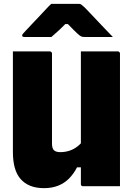

<svg xmlns="http://www.w3.org/2000/svg" viewBox="-20 -967 690 997"><path d="M603 0Q576 0 540.5 0Q505 0 470.5 0Q436 0 411 0Q409 0 407 -0.5Q405 -1 404 -2Q403 -3 402 -4Q401 -5 400.5 -7Q400 -9 400 -11Q400 -97 400 -183Q400 -269 400 -355.5Q400 -442 400 -528Q400 -614 400 -700Q426 -700 461 -700Q496 -700 531.5 -700Q567 -700 592 -700Q595 -700 597.5 -698.5Q600 -697 601.5 -694.5Q603 -692 603 -689Q603 -616 603 -542.5Q603 -469 603 -395.5Q603 -322 603 -248.5Q603 -175 603 -102Q603 -74 603 -48Q603 -22 603 0ZM209 10Q167 10 136.5 -2.5Q106 -15 86 -38.5Q66 -62 56.5 -97Q47 -132 47 -177Q47 -247 47 -317Q47 -387 47 -457.5Q47 -528 47 -601Q47 -626 47 -650.5Q47 -675 47 -700Q95 -700 143 -700Q191 -700 239 -700Q242 -700 244.5 -698.5Q247 -697 248.5 -694.5Q250 -692 250 -689Q250 -611 250 -532.5Q250 -454 250 -375.5Q250 -297 250 -221Q250 -197 260 -187Q270 -177 293 -177Q318 -177 341 -184.5Q364 -192 384 -208Q404 -224 421 -249L420 -98H380Q363 -65 339 -40.5Q315 -16 282.5 -3Q250 10 209 10ZM246 -947Q264 -947 290.5 -947Q317 -947 343.5 -947Q370 -947 389 -947Q397 -947 402 -943.5Q407 -940 420 -928Q427 -921 443.5 -903.5Q460 -886 481.5 -863.5Q503 -841 525 -817.5Q547 -794 566 -775Q531 -775 493 -775Q455 -775 420 -775Q409 -775 404 -777Q399 -779 392 -784Q381 -793 362.5 -811.5Q344 -830 310 -865L361 -842Q344 -842 326.5 -842Q309 -842 291 -842L341 -865Q309 -831 287.5 -811Q266 -791 247 -775H106Q102 -775 99.5 -776Q97 -777 96 -779Q95 -781 95 -783Q95 -787 98.5 -791Q102 -795 114 -808Q126 -821 143.5 -839.5Q161 -858 180.5 -878.5Q200 -899 217 -917.5Q234 -936 246 -947Z"/></svg>

Font: Recursive Black
Style: Regular
Weight: 900
Version: Version 1.085